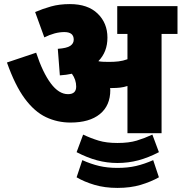

<svg xmlns="http://www.w3.org/2000/svg" viewBox="-20 -652 889 940"><path d="M520 -211Q520 -135 469 -93.5Q418 -52 325 -52Q261 -52 205 -78.5Q149 -105 101.5 -169Q54 -233 14 -346L157 -394Q189 -297 228.5 -244Q268 -191 313 -191Q353 -191 353 -228Q353 -262 332 -291Q305 -285 273 -283L263 -413Q307 -416 324 -427.5Q341 -439 341 -458Q341 -495 295 -495Q249 -495 197 -469L152 -593Q189 -609 230 -620.5Q271 -632 322 -632Q410 -632 458 -585.5Q506 -539 506 -468Q506 -398 462 -353L463 -352Q474 -350 487 -349.5Q500 -349 515 -349Q539 -349 560.5 -351.5Q582 -354 604 -362V-486H554V-622H849V-486H771V0H604V-231Q586 -225 567.5 -223Q549 -221 530 -221Q525 -221 519 -221Q520 -216 520 -211ZM555 146Q504 146 455.5 133Q407 120 355 93L387 7Q425 25 463 36.5Q501 48 555 48Q611 48 649 36.5Q687 25 726 7L758 93Q706 120 657 133Q608 146 555 146ZM555 268Q493 268 442.5 253Q392 238 355 216L383 132Q425 151 465.5 160.5Q506 170 555 170Q606 170 646.5 160.5Q687 151 730 132L758 216Q719 238 669 253Q619 268 555 268Z"/></svg>

Font: Noto Sans SemiCondensed Black
Style: Regular
Weight: 900
Width: 4
Designer: Monotype Design Team
Foundry: Monotype Imaging Inc.
Version: Version 2.013; ttfautohint (v1.8.4.7-5d5b)